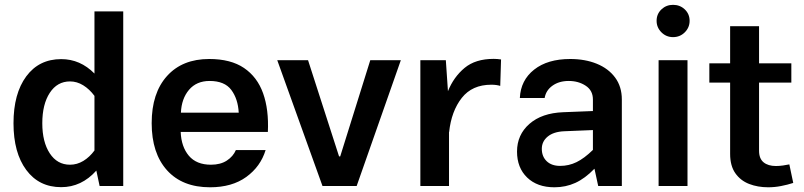

<svg xmlns="http://www.w3.org/2000/svg" viewBox="-20 -773 3341 798"><path d="M36.1 -260.7Q36.1 -383.8 89.1 -455.6Q142.1 -527.3 234.4 -527.3Q313.5 -527.3 372.6 -467.3V-725.6H492.2V0H394L380.4 -64Q318.8 4.9 234.4 4.9Q142.1 4.9 89.1 -66.7Q36.1 -138.2 36.1 -260.7ZM155.8 -260.7Q155.8 -183.1 186.8 -135.7Q217.8 -88.4 271 -88.4Q300.3 -88.4 326.4 -104.2Q352.5 -120.1 372.6 -147.5V-374.5Q352.1 -402.3 325.9 -418.5Q299.8 -434.6 271 -434.6Q217.8 -434.6 186.8 -387Q155.8 -339.4 155.8 -260.7Z M731 -224.6Q733.4 -163.1 764.9 -125.7Q796.4 -88.4 856.9 -88.4Q896.5 -88.4 922.9 -105.7Q949.2 -123 960.4 -149.4H1084Q1063 -80.6 1003.7 -37.6Q944.3 5.4 853 5.4Q737.8 5.4 674.1 -65.4Q610.4 -136.2 610.4 -261.2Q610.4 -386.2 674.1 -457Q737.8 -527.8 849.6 -527.8Q939 -527.8 994.1 -490.5Q1049.3 -453.1 1073.5 -385.3Q1097.7 -317.4 1093.3 -224.6ZM731.9 -304.7H972.2Q969.2 -361.8 941.4 -399.2Q913.6 -436.5 851.1 -436.5Q796.9 -436.5 765.6 -399.7Q734.4 -362.8 731.9 -304.7Z M1394 -123 1519 -522.9H1646L1462.4 0H1320.3L1132.3 -522.9H1260.3L1389.2 -123Z M1727.1 -522.9H1833L1841.8 -394Q1865.7 -453.1 1910.9 -490.7Q1956.1 -528.3 2031.7 -528.3Q2046.4 -528.3 2062.5 -525.9L2059.1 -416Q2043.5 -420.9 2022 -420.9Q1942.4 -420.9 1899.2 -366Q1856 -311 1846.7 -224.1H1846.2V0H1727.1Z M2564.5 -359.4V0H2466.3L2450.7 -71.8Q2411.6 -31.2 2371.3 -12.9Q2331.1 5.4 2284.2 5.4Q2212.9 5.4 2170.9 -35.2Q2128.9 -75.7 2128.9 -143.1Q2128.9 -212.9 2180.4 -258.1Q2231.9 -303.2 2320.8 -306.6L2444.3 -311.5V-359.4Q2444.3 -397 2414.3 -416.7Q2384.3 -436.5 2343.8 -436.5Q2303.7 -436.5 2276.4 -417Q2249 -397.5 2243.7 -365.7H2140.6Q2144 -439.5 2200 -483.6Q2255.9 -527.8 2350.1 -527.8Q2411.6 -527.8 2460.2 -508.1Q2508.8 -488.3 2536.6 -450.7Q2564.5 -413.1 2564.5 -359.4ZM2231.9 -154.3Q2231.9 -122.6 2252.2 -103Q2272.5 -83.5 2308.1 -83.5Q2344.2 -83.5 2376.2 -99.1Q2408.2 -114.7 2444.3 -149.9V-232.4L2325.2 -227.5Q2280.8 -225.6 2256.3 -205.3Q2231.9 -185.1 2231.9 -154.3Z M2709 -686.5Q2709 -714.8 2729 -733.9Q2749 -752.9 2777.3 -752.9Q2806.2 -752.9 2826.2 -733.9Q2846.2 -714.8 2846.2 -686.5Q2846.2 -658.7 2826.2 -638.7Q2806.2 -618.7 2777.3 -618.7Q2749 -618.7 2729 -638.7Q2709 -658.7 2709 -686.5ZM2717.3 -522.9H2837.4V0H2717.3Z M3260.7 -89.8 3276.9 -12.7Q3252.9 -4.9 3226.3 0.2Q3199.7 5.4 3172.9 5.4Q3129.4 5.4 3093.5 -8.5Q3057.6 -22.5 3036.1 -53.2Q3014.6 -84 3014.6 -133.3V-429.7H2928.2V-509.8H3014.6V-664.1H3134.8V-509.8H3269V-429.7H3134.8V-146.5Q3134.8 -113.8 3153.6 -98.4Q3172.4 -83 3205.1 -83Q3218.8 -83 3234.4 -85.2Q3250 -87.4 3260.7 -89.8Z"/></svg>

Font: Estedad-FD SemiBold
Style: Regular
Weight: 600
Designer: Amin Abedi
Version: Version 7.3